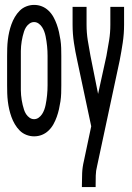

<svg xmlns="http://www.w3.org/2000/svg" viewBox="-20 -548 540 783"><path d="M119 8Q103 8 87.5 2Q72 -4 60.5 -15.5Q49 -27 40.5 -41.5Q32 -56 26.5 -71.5Q21 -87 17.5 -102.5Q14 -118 12 -134.5Q10 -151 9.5 -167.5Q9 -184 9 -200V-320Q9 -336 9.5 -352.5Q10 -369 12 -385.5Q14 -402 17.5 -417.5Q21 -433 26.5 -448.5Q32 -464 40.5 -478.5Q49 -493 60.5 -504.5Q72 -516 87.5 -522Q103 -528 119 -528Q136 -528 151 -522Q166 -516 178 -504.5Q190 -493 198 -478.5Q206 -464 211.5 -448.5Q217 -433 220.5 -417.5Q224 -402 226.5 -385.5Q229 -369 229.5 -352.5Q230 -336 230 -320V-200Q230 -184 229.5 -167.5Q229 -151 226.5 -134.5Q224 -118 220.5 -102.5Q217 -87 211.5 -71.5Q206 -56 198 -41.5Q190 -27 178 -15.5Q166 -4 151 2Q136 8 119 8ZM119 -62Q129 -62 137.5 -68Q146 -74 151.5 -82.5Q157 -91 160.5 -100.5Q164 -110 166 -120Q168 -130 169.5 -140Q171 -150 172 -160Q173 -170 173.5 -180Q174 -190 174 -200V-320Q174 -330 173.5 -340Q173 -350 172 -360Q171 -370 169.5 -380Q168 -390 166 -400Q164 -410 160.5 -419.5Q157 -429 151.5 -437.5Q146 -446 137.5 -452Q129 -458 119 -458Q109 -458 100.5 -452Q92 -446 86.5 -437.5Q81 -429 78 -419.5Q75 -410 72.5 -400Q70 -390 68.5 -380Q67 -370 66 -360Q65 -350 65 -340Q65 -330 65 -320V-200Q65 -190 65 -180Q65 -170 66 -160Q67 -150 68.5 -140Q70 -130 72.5 -120Q75 -110 78 -100.5Q81 -91 86.5 -82.5Q92 -74 100.5 -68Q109 -62 119 -62ZM314 215V208Q314 183 315 158.5Q316 134 322 109L352 -33L295 -301Q287 -337 281.5 -373.5Q276 -410 276 -447V-520H333V-447Q333 -415 338 -383Q343 -351 349 -320L380 -165L414 -320Q420 -352 425 -383.5Q430 -415 430 -447V-520H486V-447Q486 -410 480.5 -373.5Q475 -337 468 -301L376 129Q371 148 370.5 168Q370 188 370 208V215Z"/></svg>

Font: Iosevka Curly
Style: Regular
Weight: 400
Monospace: yes
Designer: Belleve Invis
Foundry: Belleve Invis
Version: Version 22.1.2; ttfautohint (v1.8.4)